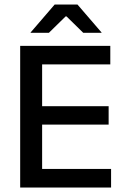

<svg xmlns="http://www.w3.org/2000/svg" viewBox="-20 -846 568 866"><path d="M71 0V-639H170V0ZM100.5 0V-84H481V0ZM128 -284V-367H470V-284ZM100 -555.5V-639H477.5V-555.5ZM226.5 -825.5H329.5L438 -699.5V-698H355.5L280 -772H276L200.5 -698H118V-699.5Z"/></svg>

Font: Anek Gujarati Medium
Style: Regular
Weight: 500
Designer: Mrunmayee Ghaisas (Gujarati), Yesha Goshar (Latin)
Foundry: Ek Type
Version: Version 1.003